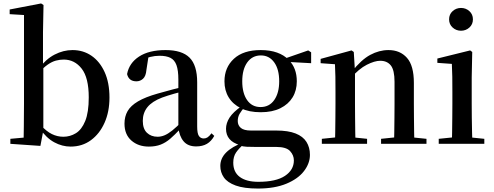

<svg xmlns="http://www.w3.org/2000/svg" viewBox="-20 -833 2862 1112"><path d="M40 0V-29L117 -36Q118 -65 118 -100Q118 -135 118.5 -170Q119 -205 119 -232V-746L36 -751V-778L218 -813L232 -804L229 -647V-453L231 -443V-80V-78L214 12ZM389 16Q340 16 294 -9Q248 -34 211 -88H200L216 -108Q249 -72 280.5 -56.5Q312 -41 347 -41Q386 -41 419.5 -61.5Q453 -82 473.5 -132Q494 -182 494 -269Q494 -383 453 -435.5Q412 -488 349 -488Q327 -488 304 -482Q281 -476 256 -458.5Q231 -441 199 -406L187 -435H204Q246 -491 296.5 -517Q347 -543 400 -543Q462 -543 510 -510Q558 -477 586 -415.5Q614 -354 614 -268Q614 -186 585.5 -122Q557 -58 506.5 -21Q456 16 389 16Z M842 16Q781 16 741 -19Q701 -54 701 -117Q701 -158 719 -189.5Q737 -221 779.5 -246Q822 -271 893 -291Q934 -303 982 -315.5Q1030 -328 1070 -337V-312Q1030 -302 989.5 -290.5Q949 -279 919 -268Q861 -246 834 -212.5Q807 -179 807 -133Q807 -87 831 -64Q855 -41 893 -41Q912 -41 932 -49Q952 -57 978 -77.5Q1004 -98 1039 -135L1052 -84H1022Q992 -52 966 -29.5Q940 -7 910.5 4.5Q881 16 842 16ZM1116 15Q1068 15 1043 -15Q1018 -45 1013 -96V-99V-372Q1013 -426 1002 -456Q991 -486 967 -498Q943 -510 904 -510Q877 -510 849 -503Q821 -496 786 -480L840 -506L828 -428Q825 -392 808.5 -377Q792 -362 770 -362Q726 -362 716 -404Q728 -468 785.5 -505.5Q843 -543 939 -543Q1034 -543 1078 -499Q1122 -455 1122 -356V-100Q1122 -60 1132 -45.5Q1142 -31 1160 -31Q1172 -31 1182 -37.5Q1192 -44 1205 -61L1221 -46Q1204 -15 1178.5 0Q1153 15 1116 15Z M1474 259Q1393 259 1345 241.5Q1297 224 1276.5 194.5Q1256 165 1256 128Q1256 84 1290 50Q1324 16 1391 -9L1395 -1Q1363 27 1347 50.5Q1331 74 1331 109Q1331 164 1369 192Q1407 220 1476 220Q1579 220 1630.5 185.5Q1682 151 1682 96Q1682 66 1660 42Q1638 18 1580 18H1461Q1430 18 1409 17Q1388 16 1369 10V7Q1289 -16 1289 -87Q1289 -120 1309.5 -152Q1330 -184 1380 -219V-228L1401 -218Q1378 -192 1367.5 -173.5Q1357 -155 1357 -132Q1357 -107 1375 -92Q1393 -77 1433 -77H1580Q1649 -77 1692 -60Q1735 -43 1755 -11Q1775 21 1775 64Q1775 113 1740.5 158Q1706 203 1638.5 231Q1571 259 1474 259ZM1490 -183Q1422 -183 1375.5 -206Q1329 -229 1304.5 -269Q1280 -309 1280 -362Q1280 -442 1334.5 -492.5Q1389 -543 1490 -543Q1544 -543 1584.5 -528.5Q1625 -514 1650 -488L1653 -485Q1699 -439 1699 -362Q1699 -309 1674.5 -269Q1650 -229 1603.5 -206Q1557 -183 1490 -183ZM1489 -213Q1540 -213 1568.5 -254Q1597 -295 1597 -362Q1597 -432 1568 -472Q1539 -512 1491 -512Q1441 -512 1412 -471.5Q1383 -431 1383 -362Q1383 -294 1411 -253.5Q1439 -213 1489 -213ZM1618 -476V-492H1624L1765 -541L1782 -530V-467Z M1844 0V-29L1951 -40H2001L2106 -29V0ZM1920 0Q1921 -25 1921.5 -66.5Q1922 -108 1922.5 -153Q1923 -198 1923 -232V-301Q1923 -352 1922.5 -388.5Q1922 -425 1920 -461L1837 -467V-492L2016 -541L2029 -532L2036 -417V-415V-232Q2036 -198 2036.5 -153Q2037 -108 2037.5 -66.5Q2038 -25 2039 0ZM2187 0V-29L2293 -40H2343L2450 -29V0ZM2262 0Q2263 -25 2263.5 -66Q2264 -107 2264.5 -152Q2265 -197 2265 -232V-359Q2265 -427 2243.5 -454Q2222 -481 2182 -481Q2150 -481 2104.5 -458Q2059 -435 2010 -379L2003 -417H2017Q2072 -487 2124 -515Q2176 -543 2230 -543Q2297 -543 2337 -498Q2377 -453 2377 -353V-232Q2377 -197 2377.5 -152Q2378 -107 2378.5 -66Q2379 -25 2380 0Z M2521 0V-29L2629 -40H2678L2785 -29V0ZM2597 0Q2598 -25 2598.5 -66.5Q2599 -108 2599.5 -153Q2600 -198 2600 -232V-300Q2600 -350 2599.5 -388.5Q2599 -427 2597 -463L2513 -469V-494L2703 -541L2715 -532L2712 -385V-232Q2712 -198 2712.5 -153Q2713 -108 2714 -66.5Q2715 -25 2716 0ZM2650 -655Q2622 -655 2601.5 -673.5Q2581 -692 2581 -721Q2581 -750 2601.5 -768.5Q2622 -787 2650 -787Q2678 -787 2698.5 -768.5Q2719 -750 2719 -721Q2719 -692 2698.5 -673.5Q2678 -655 2650 -655Z"/></svg>

Font: Noto Serif JP ExtraLight SemiBold
Style: Regular
Weight: 600
Version: Version 2.003-H1;hotconv 1.1.1;makeotfexe 2.6.0